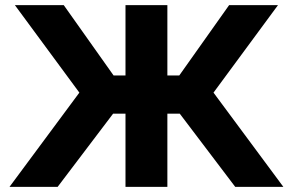

<svg xmlns="http://www.w3.org/2000/svg" viewBox="-20 -730 1144 750"><path d="M17.1 0 290 -368.2 38.1 -710H229L423.8 -435.1H470.2V-710H633.8V-435.1H680.2L875 -710H1065.9L814 -368.2L1086.9 0H898.9L682.1 -286.1H633.8V0H470.2V-286.1H421.9L205.1 0Z"/></svg>

Font: Raleway-v4020 ExtraBold
Style: Regular
Weight: 800
Designer: Matt McInerney, Pablo Impallari, Rodrigo Fuenzalida
Foundry: Matt McInerney, Pablo Impallari, Rodrigo Fuenzalida
Version: Version 4.020;PS 004.020;hotconv 1.0.88;makeotf.lib2.5.64775